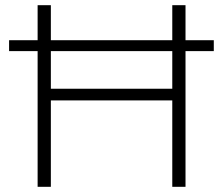

<svg xmlns="http://www.w3.org/2000/svg" viewBox="-20 -720 860 740"><path d="M695 -700V-565H804V-523H695V0H644V-333H176V0H125V-523H15V-565H125V-700H176V-565H644V-700ZM644 -378V-523H176V-378Z"/></svg>

Font: Goldbeck Next Light
Style: Regular
Weight: 300
Designer: Julieta Ulanovsky
Foundry: Julieta Ulanovsky
Version: Version 7.200